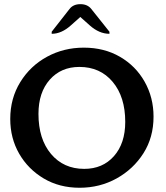

<svg xmlns="http://www.w3.org/2000/svg" viewBox="-20 -885 790 914"><path d="M358.9 8.8Q262.7 8.8 188.2 -35.4Q113.8 -79.6 71.3 -153.3Q28.8 -227.1 28.8 -318.8Q28.8 -417 76.7 -494.4Q124.5 -571.8 204.1 -615Q283.7 -658.2 378.9 -658.2Q476.1 -658.2 551 -614.7Q626 -571.3 668.5 -496.1Q710.9 -420.9 710.9 -329.6Q710.9 -231.4 663.1 -155.8Q615.2 -80.1 535.2 -35.6Q455.1 8.8 358.9 8.8ZM380.9 -81.1Q468.8 -81.1 522.5 -141.8Q576.2 -202.6 576.2 -304.7Q576.2 -423.8 516.6 -495.1Q457 -566.4 357.9 -566.4Q270.5 -566.4 216.8 -505.6Q163.1 -444.8 163.1 -342.8Q163.1 -223.1 222.9 -152.1Q282.7 -81.1 380.9 -81.1ZM501 -724.1Q452.1 -724.1 407.2 -764.2L362.3 -804.2L317.4 -764.2Q272.9 -724.1 226.1 -724.1V-733.9L311 -842.3Q328.6 -865.2 362.8 -865.2Q396.5 -865.2 414.6 -842.3L501 -733.9Z"/></svg>

Font: ALMAS
Style: Bold
Weight: 700
Designer: ALMAS Font/ by Husham Jawad Kadhim, derived from the Bainsely font by/ Paul James MIller
Foundry: High-Logic / Made with FontCreator
Version: Version 1.411;September 19, 2021;FontCreator 14.0.0.2814 32-